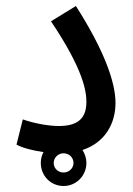

<svg xmlns="http://www.w3.org/2000/svg" viewBox="-20 -507 442 640"><path d="M35 -25C57 -13 91 -5 125 0C119 11 116 23 116 36C116 79 149 113 192 113C234 113 268 79 268 36C268 20 263 6 255 -7C331 -32 365 -96 365 -164C365 -237 323 -346 233 -487L150 -436C258 -275 268 -203 268 -167C268 -108 234 -87 176 -87C143 -87 96 -95 56 -109ZM192 68C173 68 159 54 159 36C159 20 172 6 188 4H192C210 4 225 18 225 36C225 54 210 68 192 68Z"/></svg>

Font: Noto Sans Arabic ExtCond Med
Style: Regular
Weight: 500
Width: 2
Designer: Monotype Design Team, Nadine Chahine, Nizar Qandah and Khaled Hosny
Foundry: Monotype Imaging Inc.
Version: Version 2.012